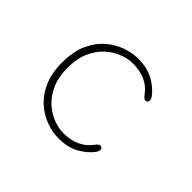

<svg xmlns="http://www.w3.org/2000/svg" viewBox="-113 -662 846 846"><g transform="rotate(45 309.5 -239.5)"><path d="M324.5 9.5Q289 9.5 249.8 -4.2Q210.5 -18 176.5 -47.5Q142.5 -77 121.2 -124.5Q100 -172 100 -239Q100 -306 121.2 -353.5Q142.5 -401 176.5 -430.5Q210.5 -460 249.8 -473.8Q289 -487.5 324.5 -487.5Q382.5 -487.5 421.8 -465.8Q461 -444 484 -413.5Q488.5 -407.5 490.2 -402.5Q492 -397.5 492 -393.5Q492 -386.5 487.5 -382.8Q483 -379 478 -379Q473 -379 467.8 -383.5Q462.5 -388 456 -397Q436 -425 403 -440.5Q370 -456 324.5 -456Q293.5 -456 260 -443Q226.5 -430 197.8 -403.5Q169 -377 151.2 -336Q133.5 -295 133.5 -239Q133.5 -183 151.2 -142Q169 -101 197.8 -74.5Q226.5 -48 260 -35Q293.5 -22 324.5 -22Q370 -22 403 -37.8Q436 -53.5 456 -81Q462.5 -89.5 467.8 -94.2Q473 -99 478 -99Q483 -99 487.5 -95.5Q492 -92 492 -85Q492 -80.5 490 -75.5Q488 -70.5 484 -65Q461 -34.5 421.8 -12.5Q382.5 9.5 324.5 9.5Z"/></g></svg>

Font: Sono Monospace ExtraLight
Style: Regular
Weight: 250
Version: Version 2.112